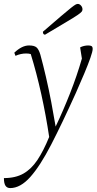

<svg xmlns="http://www.w3.org/2000/svg" viewBox="-85 -694 493 980"><path d="M-33 266Q-49 266 -57 254Q-65 242 -65 215Q-6 215 34.5 192Q75 169 106 122.5Q137 76 166 5Q150 -103 126 -212Q102 -321 72 -418Q62 -421 48 -421Q21 -421 -6 -409L-12 -425Q27 -462 63 -462Q90 -462 101.5 -452Q113 -442 121 -415Q135 -364 149.5 -301.5Q164 -239 176.5 -173.5Q189 -108 199 -48Q238 -130 273 -219Q308 -308 333 -395L324 -452Q333 -457 344 -459.5Q355 -462 365 -462Q377 -462 382.5 -458.5Q388 -455 388 -444Q388 -432 376.5 -399Q365 -366 345.5 -319.5Q326 -273 302 -219Q232 -64 176 44.5Q120 153 69.5 209.5Q19 266 -33 266ZM145 -517Q134 -517 134 -532Q193 -583 227 -612Q261 -641 277.5 -654Q294 -667 300.5 -670.5Q307 -674 312 -674Q321 -674 328.5 -665.5Q336 -657 336 -646Q336 -640 332 -634.5Q328 -629 310.5 -617Q293 -605 254 -582Q215 -559 145 -517Z"/></svg>

Font: Petrona ExtraLight
Style: Italic
Weight: 200
Italic angle: -9°
Designer: Ringo R. Seeber
Foundry: Ringo R. Seeber
Version: Version 2.001; ttfautohint (v1.8.3)